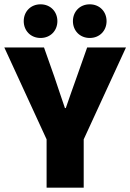

<svg xmlns="http://www.w3.org/2000/svg" viewBox="-30 -870 604 890"><path d="M186 0H358V-224L554 -650H374L326 -514C309 -465 292 -420 275 -369H271C254 -420 238 -465 222 -514L174 -650H-10L186 -224ZM158 -694C204 -694 236 -728 236 -772C236 -816 204 -850 158 -850C112 -850 80 -816 80 -772C80 -728 112 -694 158 -694ZM386 -694C432 -694 464 -728 464 -772C464 -816 432 -850 386 -850C340 -850 308 -816 308 -772C308 -728 340 -694 386 -694Z"/></svg>

Font: Source Sans Pro Black
Style: Regular
Weight: 900
Designer: Paul D. Hunt
Foundry: Adobe Systems Incorporated
Version: Version 3.006;hotconv 1.0.111;makeotfexe 2.5.65597